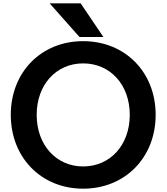

<svg xmlns="http://www.w3.org/2000/svg" viewBox="-20 -1064 1004 1157"><path d="M481 73C734 73 918 -115 918 -372C918 -629 734 -816 481 -816C228 -816 45 -629 45 -372C45 -115 228 73 481 73ZM481 -61C319 -61 201 -190 201 -372C201 -554 319 -682 481 -682C644 -682 762 -554 762 -372C762 -190 644 -61 481 -61ZM459 -841H603L466 -1044H279Z"/></svg>

Font: LINE Seed JP App_OTF Bold
Style: Regular
Weight: 700
Designer: LINE & Fontrix & Fontworks
Version: Version 1.009